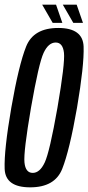

<svg xmlns="http://www.w3.org/2000/svg" viewBox="-24 -800 379 824"><path d="M105.5 4Q211.5 4 243 -75.2Q274.5 -154.5 306.5 -337.5Q337.5 -520 334.8 -600Q332 -680 226 -680Q120 -680 88.2 -600.5Q56.5 -521 24.5 -337.5Q-7 -154.5 -4 -75.2Q-1 4 105.5 4ZM116.5 -58Q85.5 -58 81 -102.8Q76.5 -147.5 109 -337.5Q142.5 -529 163.2 -573.2Q184 -617.5 215 -617.5Q245.5 -617.5 250.5 -573.5Q255.5 -529.5 222.5 -337.5Q189 -147.5 168 -102.8Q147 -58 116.5 -58ZM290.5 -702H332L305 -780H245.5ZM202 -702H243.5L216.5 -780H157Z"/></svg>

Font: Anybody ExtraCondensed
Style: Italic
Weight: 400
Width: 2
Italic angle: -10°
Version: Version 1.113;gftools[0.9.25]